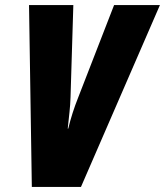

<svg xmlns="http://www.w3.org/2000/svg" viewBox="-20 -734 648 754"><path d="M105 0H298L608 -714H428L287 -351Q263 -291 248 -229H246Q250 -267 253 -294.5Q256 -322 257 -353L268 -714H94Z"/></svg>

Font: Noto Sans Display Condensed Black
Style: Italic
Weight: 900
Width: 3
Italic angle: -192°
Designer: Monotype Design Team
Foundry: Monotype Imaging Inc.
Version: Version 1.900